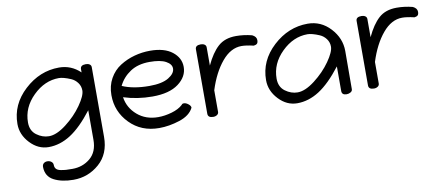

<svg xmlns="http://www.w3.org/2000/svg" viewBox="-68 -780 2986 1299"><g transform="rotate(-10 1424.5 -130.0)"><path d="M38 -182Q38 -316 143 -413Q248 -510 381 -510Q464 -510 526 -451V-474Q526 -501 564 -501Q579 -501 589.5 -494Q600 -487 600 -474V5Q600 122 524 188.5Q448 255 347 255Q267 255 213 227Q159 199 158 134Q158 118 168 109.5Q178 101 193 101Q209 101 220.5 110Q232 119 232 133Q232 150 241.5 160.5Q251 171 272 175Q293 179 308.5 180Q324 181 352 181Q423 181 474.5 138Q526 95 526 12V-191Q445 -86 371.5 -39Q298 8 220 8Q148 8 93 -50.5Q38 -109 38 -182ZM110 -180Q110 -123 150 -93.5Q190 -64 235 -64Q287 -64 354 -115.5Q421 -167 465.5 -230.5Q510 -294 510 -330Q510 -360 492.5 -383.5Q475 -407 449.5 -418Q424 -429 403 -434.5Q382 -440 368 -440Q270 -440 190 -361.5Q110 -283 110 -180Z M698 -264Q698 -328 726 -378Q754 -428 800 -457Q846 -486 899 -500.5Q952 -515 1007 -515Q1105 -515 1159 -472.5Q1213 -430 1213 -368Q1213 -301 1150 -254Q1087 -207 971 -207Q867 -207 773 -237Q784 -163 842 -113Q900 -63 985 -63Q1030 -63 1078.5 -77Q1127 -91 1155 -117Q1159 -125 1171 -125Q1185 -125 1201 -112.5Q1217 -100 1217 -87Q1192 -36 1119.5 -12.5Q1047 11 979 11Q856 11 777 -70Q698 -151 698 -264ZM777 -314Q852 -281 963 -281Q1050 -281 1095 -308.5Q1140 -336 1140 -370Q1140 -400 1102.5 -420.5Q1065 -441 991 -441Q911 -441 857.5 -405.5Q804 -370 777 -314Z M1315 -28V-471Q1315 -498 1353 -498Q1368 -498 1378.5 -491Q1389 -484 1389 -471V-346Q1427 -428 1473.5 -470Q1520 -512 1597 -512Q1651 -512 1706 -498Q1735 -484 1735 -460Q1735 -443 1728 -436Q1721 -429 1705 -427Q1654 -439 1622 -439Q1548 -439 1487 -366Q1426 -293 1389 -176V-28Q1389 -15 1378 -7.5Q1367 0 1352 0Q1315 0 1315 -28Z M1746 -182Q1746 -316 1851 -413Q1956 -510 2089 -510Q2180 -510 2244 -441Q2308 -372 2308 -284L2307 -22Q2307 -9 2294.5 -1.5Q2282 6 2267 6Q2234 6 2234 -22V-191Q2153 -86 2079.5 -39Q2006 8 1928 8Q1856 8 1801 -50.5Q1746 -109 1746 -182ZM1818 -180Q1818 -123 1858 -93.5Q1898 -64 1943 -64Q1995 -64 2062 -115.5Q2129 -167 2173.5 -230.5Q2218 -294 2218 -330Q2218 -360 2200.5 -383.5Q2183 -407 2157.5 -418Q2132 -429 2111 -434.5Q2090 -440 2076 -440Q1978 -440 1898 -361.5Q1818 -283 1818 -180Z M2419 -28V-471Q2419 -498 2457 -498Q2472 -498 2482.5 -491Q2493 -484 2493 -471V-346Q2531 -428 2577.5 -470Q2624 -512 2701 -512Q2755 -512 2810 -498Q2839 -484 2839 -460Q2839 -443 2832 -436Q2825 -429 2809 -427Q2758 -439 2726 -439Q2652 -439 2591 -366Q2530 -293 2493 -176V-28Q2493 -15 2482 -7.5Q2471 0 2456 0Q2419 0 2419 -28Z"/></g></svg>

Font: Happy Monkey
Style: Regular
Weight: 400
Version: Version 1.001